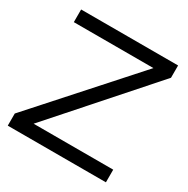

<svg xmlns="http://www.w3.org/2000/svg" viewBox="-161 -846 963 986"><g transform="rotate(30 321.0 -352.5)"><path d="M617 -632V-705H42V-630H514L14 -72V0H596V-75H124Z"/></g></svg>

Font: Geom Light
Style: Regular
Weight: 300
Version: Version 1.102